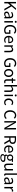

<svg xmlns="http://www.w3.org/2000/svg" viewBox="5452 -6288 1086 12031"><g transform="rotate(90 5995.5 -273.0)"><path d="M100 -733H193V-365H196L502 -733H606L377 -454L642 0H538L319 -382L193 -232V0H100Z M749 -27Q704 -69 704 -141Q704 -229 784 -277Q863 -324 1038 -344Q1038 -481 926 -481Q849 -481 763 -423L727 -486Q838 -557 941 -557Q1129 -557 1129 -334V0H1054L1046 -65H1043Q949 13 863 13Q793 13 749 -27ZM1038 -132V-284Q793 -255 793 -147Q793 -60 889 -60Q957 -60 1038 -132Z M1302 -543H1393V0H1302ZM1303 -672Q1285 -689 1285 -714Q1285 -773 1348 -773Q1411 -773 1411 -714Q1411 -689 1393 -672Q1375 -655 1348 -655Q1321 -655 1303 -672Z M1636 -87Q1543 -190 1543 -366Q1543 -541 1638 -645Q1731 -747 1879 -747Q2005 -747 2090 -656L2040 -596Q1974 -666 1881 -666Q1770 -666 1704 -586Q1638 -506 1638 -369Q1638 -229 1701 -149Q1766 -68 1882 -68Q1969 -68 2015 -111V-303H1860V-380H2100V-72Q2018 13 1873 13Q1726 13 1636 -87Z M2301 -62Q2225 -141 2225 -271Q2225 -398 2300 -480Q2371 -557 2470 -557Q2572 -557 2630 -488Q2686 -420 2686 -302Q2686 -276 2682 -250H2316Q2320 -163 2370 -112Q2419 -60 2496 -60Q2568 -60 2632 -103L2665 -43Q2578 13 2485 13Q2373 13 2301 -62ZM2606 -315Q2606 -484 2471 -484Q2411 -484 2368 -440Q2323 -393 2315 -315Z M2820 -543H2895L2903 -465H2906Q3000 -557 3088 -557Q3254 -557 3254 -344V0H3163V-332Q3163 -477 3060 -477Q2994 -477 2911 -394V0H2820Z M3714 -87Q3621 -190 3621 -366Q3621 -541 3716 -645Q3809 -747 3957 -747Q4083 -747 4168 -656L4118 -596Q4052 -666 3959 -666Q3848 -666 3782 -586Q3716 -506 3716 -369Q3716 -229 3779 -149Q3844 -68 3960 -68Q4047 -68 4093 -111V-303H3938V-380H4178V-72Q4096 13 3951 13Q3804 13 3714 -87Z M4379 -62Q4303 -141 4303 -271Q4303 -402 4379 -482Q4450 -557 4555 -557Q4660 -557 4731 -482Q4807 -402 4807 -271Q4807 -141 4731 -62Q4660 13 4555 13Q4450 13 4379 -62ZM4669 -120Q4713 -177 4713 -271Q4713 -365 4669 -423Q4626 -481 4555 -481Q4485 -481 4441 -423Q4398 -365 4398 -271Q4398 -177 4441 -120Q4484 -63 4555 -63Q4626 -63 4669 -120Z M4947 -168V-469H4866V-538L4951 -543L4962 -695H5038V-543H5185V-469H5038V-166Q5038 -61 5122 -61Q5148 -61 5184 -75L5202 -7Q5140 13 5102 13Q4947 13 4947 -168Z M5308 -796H5399V-578L5396 -466Q5487 -557 5576 -557Q5742 -557 5742 -344V0H5651V-332Q5651 -477 5548 -477Q5482 -477 5399 -394V0H5308Z M5915 -543H6006V0H5915ZM5916 -672Q5898 -689 5898 -714Q5898 -773 5961 -773Q6024 -773 6024 -714Q6024 -689 6006 -672Q5988 -655 5961 -655Q5934 -655 5916 -672Z M6223 -62Q6149 -139 6149 -271Q6149 -402 6228 -482Q6302 -557 6411 -557Q6497 -557 6570 -493L6523 -432Q6469 -481 6414 -481Q6340 -481 6292 -423Q6244 -364 6244 -271Q6244 -177 6291 -120Q6337 -63 6412 -63Q6481 -63 6540 -117L6579 -56Q6504 13 6404 13Q6293 13 6223 -62Z M6980 -87Q6889 -191 6889 -366Q6889 -540 6982 -645Q7072 -747 7214 -747Q7334 -747 7415 -656L7365 -596Q7300 -666 7215 -666Q7110 -666 7047 -586Q6984 -505 6984 -369Q6984 -230 7046 -149Q7107 -68 7212 -68Q7306 -68 7382 -150L7433 -92Q7342 13 7208 13Q7068 13 6980 -87Z M7569 -733H7665L7932 -271L8010 -120H8015Q8003 -298 8003 -352V-733H8091V0H7996L7729 -463L7650 -614H7646Q7657 -411 7657 -385V0H7569Z M8608 -386H8731Q8909 -386 8909 -527Q8909 -658 8731 -658H8608ZM8918 0 8740 -311H8608V0H8515V-733H8745Q9001 -733 9001 -527Q9001 -361 8835 -321L9023 0Z M9166 -62Q9090 -141 9090 -271Q9090 -398 9165 -480Q9236 -557 9335 -557Q9437 -557 9495 -488Q9551 -420 9551 -302Q9551 -276 9547 -250H9181Q9185 -163 9235 -112Q9284 -60 9361 -60Q9433 -60 9497 -103L9530 -43Q9443 13 9350 13Q9238 13 9166 -62ZM9471 -315Q9471 -484 9336 -484Q9276 -484 9233 -440Q9188 -393 9180 -315Z M9695 212Q9632 173 9632 104Q9632 33 9713 -19V-23Q9663 -52 9663 -112Q9663 -169 9724 -213V-217Q9653 -274 9653 -363Q9653 -450 9714 -505Q9772 -557 9857 -557Q9895 -557 9933 -543H10122V-473H10011Q10055 -431 10055 -361Q10055 -276 9997 -223Q9942 -172 9857 -172Q9814 -172 9776 -191Q9741 -161 9741 -126Q9741 -67 9836 -67H9942Q10131 -67 10131 62Q10131 140 10057 194Q9979 250 9857 250Q9755 250 9695 212ZM9938 -269Q9972 -305 9972 -363Q9972 -421 9939 -456Q9906 -490 9857 -490Q9807 -490 9775 -457Q9741 -421 9741 -363Q9741 -305 9775 -269Q9808 -234 9857 -234Q9905 -234 9938 -269ZM9996 153Q10043 121 10043 76Q10043 9 9932 9H9838Q9804 9 9768 0Q9712 40 9712 92Q9712 136 9754 162Q9796 188 9870 188Q9945 188 9996 153Z M10230 -199V-543H10321V-210Q10321 -134 10345 -100Q10369 -66 10423 -66Q10496 -66 10570 -158V-543H10661V0H10585L10578 -85H10575Q10490 13 10395 13Q10230 13 10230 -199Z M10844 -108V-796H10935V-102Q10935 -63 10961 -63Q10970 -63 10980 -65L10993 5Q10972 13 10940 13Q10844 13 10844 -108Z M11140 -27Q11095 -69 11095 -141Q11095 -229 11175 -277Q11254 -324 11429 -344Q11429 -481 11317 -481Q11240 -481 11154 -423L11118 -486Q11229 -557 11332 -557Q11520 -557 11520 -334V0H11445L11437 -65H11434Q11340 13 11254 13Q11184 13 11140 -27ZM11429 -132V-284Q11184 -255 11184 -147Q11184 -60 11280 -60Q11348 -60 11429 -132Z M11693 -543H11768L11776 -444H11779Q11841 -557 11933 -557Q11968 -557 11991 -545L11974 -465Q11951 -474 11921 -474Q11832 -474 11784 -349V0H11693Z"/></g></svg>

Font: KaiGen Gothic CN Regular
Style: Regular
Weight: 400
Designer: Ryoko NISHIZUKA  (kana & ideographs); Paul D. Hunt (Latin, Greek & Cyrillic); Wenlong ZHANG  (bopomofo); Sandoll Communi
Foundry: Adobe Systems Incorporated
Version: Version 1.002.20150501